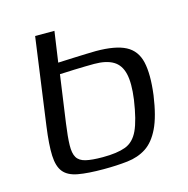

<svg xmlns="http://www.w3.org/2000/svg" viewBox="-82 -584 653 666"><g transform="rotate(-15 244.5 -251.0)"><path d="M211.5 2.8Q154.5 2.8 119.5 -3.6Q84.5 -10 68.3 -29.8Q52.1 -49.5 50.4 -88.5Q48.7 -127.5 57.7 -193L100.7 -505H170L154.2 -395Q158.3 -395 174.2 -395.9Q190.1 -396.8 211.5 -397.5Q232.9 -398.3 254.5 -399.1Q276.1 -400 289.9 -400Q360.5 -400 397 -381Q433.6 -362 443.7 -318.1Q453.8 -274.2 444.3 -200.4Q433.8 -126.5 413.8 -85.2Q393.8 -43.8 364.8 -24.9Q335.7 -6 297.1 -1.6Q258.5 2.8 211.5 2.8ZM218.8 -38.2Q270.3 -38.2 300.6 -49.4Q330.9 -60.6 347.5 -96.2Q364.1 -131.8 374.6 -203Q382.5 -261 374.6 -294.7Q366.7 -328.5 341.6 -343.5Q316.5 -358.5 273.2 -358.5Q260 -358.5 240.6 -358.1Q221.1 -357.8 201.4 -357Q181.7 -356.3 167.4 -355.5Q153.1 -354.8 149.6 -354.8L125.7 -185Q119 -137.3 118.4 -108.1Q117.7 -78.9 126.7 -63.9Q135.6 -48.9 158 -43.5Q180.4 -38.2 218.8 -38.2Z"/></g></svg>

Font: Genos Thin
Style: Italic
Weight: 100
Italic angle: -8°
Designer: Robert E. Leuschke
Foundry: Robert E. Leuschke
Version: Version 1.010